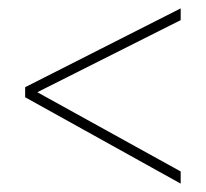

<svg xmlns="http://www.w3.org/2000/svg" viewBox="-20 -582 491 458"><path d="M411 -144V-173L69 -362L411 -534V-562L40 -374V-350Z"/></svg>

Font: Noto Sans Sinhala UI Condensed Thin
Style: Regular
Weight: 100
Width: 3
Designer: Jelle Bosma - Monotype Design Team
Foundry: Monotype Imaging Inc.
Version: Version 2.006